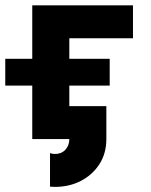

<svg xmlns="http://www.w3.org/2000/svg" viewBox="-20 -528 573 729"><path d="M396.5 -203.1H243.2V-125H383.8V0Q383.8 54.2 357.7 95Q331.5 135.7 287.4 158.7Q243.2 181.6 189 181.6Q177.7 181.6 169.9 180.7V53.2Q178.2 56.6 189 56.6Q213.4 56.6 228.3 40.5Q243.2 24.4 243.2 0H102.5V-203.1H0V-304.7H102.5V-507.8H484.9V-382.8H243.2V-304.7H396.5Z"/></svg>

Font: Giphurs
Style: Bold
Weight: 700
Version: Version 0.920; ttfautohint (v1.8.4.7-5d5b)